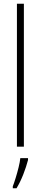

<svg xmlns="http://www.w3.org/2000/svg" viewBox="-20 -780 216 1021"><path d="M107 0H70V-760H107ZM129 71Q120 106 104 147Q88 188 68 221H48V211Q55 193 63.5 165.5Q72 138 79 109.5Q86 81 88 61H129Z"/></svg>

Font: Noto Sans Gujarati UI ExtraCondensed ExtraLight
Style: Regular
Weight: 200
Width: 2
Designer: Jelle Bosma - Monotype Design Team, Universal Thirst
Foundry: Monotype Imaging Inc.
Version: Version 2.106; ttfautohint (v1.8.4.7-5d5b)